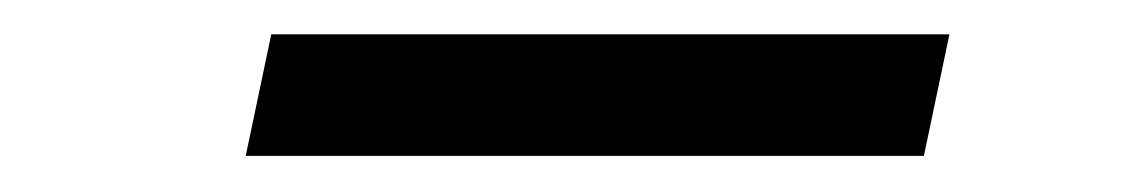

<svg xmlns="http://www.w3.org/2000/svg" viewBox="-20 -454 640 109"><path d="M119.5 -365.5 134 -434.5H519L504.5 -365.5Z"/></svg>

Font: Victor Mono Thin
Style: Italic
Weight: 100
Italic angle: -12°
Monospace: yes
Designer: Rune Bjørnerås
Version: Version 1.561;gftools[0.9.30]